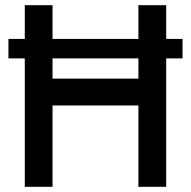

<svg xmlns="http://www.w3.org/2000/svg" viewBox="-20 -720 736 740"><path d="M75.5 0V-700H182.5V-417H513.5V-700H620.5V0H513.5V-313.5H182.5V0ZM12.5 -495V-570H683.5V-495Z"/></svg>

Font: Cabin SemiCondensedMedium
Style: Regular
Weight: 500
Width: 4
Designer: Pablo Impallari
Foundry: Pablo Impallari. http://www.impallari.com Igino Marini. http://www.ikern.com
Version: Version 3.001